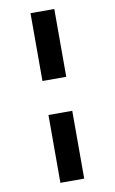

<svg xmlns="http://www.w3.org/2000/svg" viewBox="-98 -811 598 1001"><g transform="rotate(-10 201.0 -311.0)"><path d="M264 -401H138V-760H264ZM264 138H138V-221H264Z"/></g></svg>

Font: IBM Plex Sans
Style: Regular
Weight: 400
Designer: Mike Abbink, Paul van der Laan, Pieter van Rosmalen
Foundry: Bold Monday
Version: Version 3.201